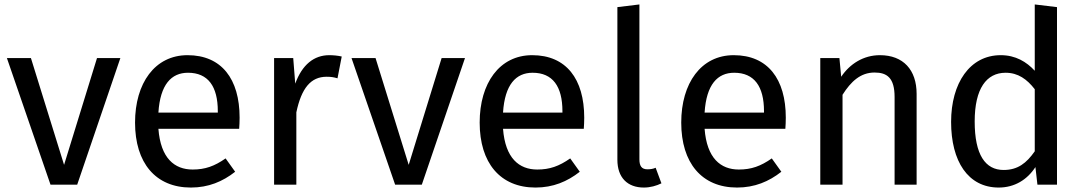

<svg xmlns="http://www.w3.org/2000/svg" viewBox="-20 -830 4870 863"><path d="M521 -569H416L268 -89L119 -569H11L207 0H327Z M1057 -301C1057 -475 976 -582 823 -582C676 -582 587 -456 587 -279C587 -98 679 13 838 13C917 13 981 -14 1037 -58L994 -118C944 -83 902 -68 846 -68C764 -68 702 -119 692 -251H1055C1056 -264 1057 -282 1057 -301ZM959 -324H692C700 -450 750 -503 825 -503C915 -503 959 -442 959 -330Z M1460 -582C1391 -582 1338 -539 1307 -454L1298 -569H1212V0H1312V-325C1335 -434 1377 -485 1448 -485C1468 -485 1480 -483 1497 -478L1516 -576C1499 -580 1478 -582 1460 -582Z M2070 -569H1965L1817 -89L1668 -569H1560L1756 0H1876Z M2606 -301C2606 -475 2525 -582 2372 -582C2225 -582 2136 -456 2136 -279C2136 -98 2228 13 2387 13C2466 13 2530 -14 2586 -58L2543 -118C2493 -83 2451 -68 2395 -68C2313 -68 2251 -119 2241 -251H2604C2605 -264 2606 -282 2606 -301ZM2508 -324H2241C2249 -450 2299 -503 2374 -503C2464 -503 2508 -442 2508 -330Z M2874 13C2903 13 2931 5 2953 -6L2927 -76C2916 -71 2904 -69 2890 -69C2864 -69 2854 -84 2854 -114V-810L2755 -798V-112C2755 -31 2801 13 2874 13Z M3512 -301C3512 -475 3431 -582 3278 -582C3131 -582 3042 -456 3042 -279C3042 -98 3134 13 3293 13C3372 13 3436 -14 3492 -58L3449 -118C3399 -83 3357 -68 3301 -68C3219 -68 3157 -119 3147 -251H3510C3511 -264 3512 -282 3512 -301ZM3414 -324H3147C3155 -450 3205 -503 3280 -503C3370 -503 3414 -442 3414 -330Z M3935 -582C3861 -582 3800 -543 3761 -485L3753 -569H3667V0H3767V-404C3805 -464 3848 -504 3911 -504C3967 -504 4001 -480 4001 -394V0H4100V-408C4100 -516 4040 -582 3935 -582Z M4631 -810V-512C4594 -552 4545 -582 4478 -582C4339 -582 4255 -456 4255 -282C4255 -105 4331 13 4469 13C4540 13 4597 -22 4634 -79L4643 0H4731V-798ZM4491 -66C4409 -66 4361 -134 4361 -284C4361 -432 4414 -503 4500 -503C4556 -503 4596 -474 4631 -429V-150C4594 -97 4555 -66 4491 -66Z"/></svg>

Font: Glow Sans SC Normal Medium
Style: Regular
Weight: 600
Designer: Ryoko NISHIZUKA (kana, bopomofo & ideographs); Paul D. Hunt (Latin, Greek & Cyrillic); Sandoll Communications, Soo-young
Version: Version 0.93